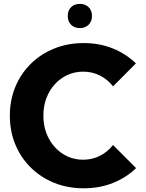

<svg xmlns="http://www.w3.org/2000/svg" viewBox="-20 -973 768 1007"><path d="M693.8 -91.3Q642.6 -41.5 572.3 -13.4Q502 14.6 418.9 14.6Q335.4 14.6 264.6 -13.9Q193.8 -42.5 141.6 -94Q89.4 -145.5 60.5 -214.8Q31.7 -284.2 31.7 -366.2Q31.7 -448.2 60.5 -517.6Q89.4 -586.9 141.6 -638.4Q193.8 -689.9 264.6 -718.5Q335.4 -747.1 418.9 -747.1Q501.5 -747.1 571.3 -719Q641.1 -690.9 692.9 -640.6L572.8 -520Q544.9 -556.2 504.4 -576.7Q463.9 -597.2 416 -597.2Q371.6 -597.2 333.5 -579.6Q295.4 -562 267.1 -530.8Q238.8 -499.5 223.1 -457.5Q207.5 -415.5 207.5 -366.7Q207.5 -316.9 223.1 -275.1Q238.8 -233.4 267.1 -201.9Q295.4 -170.4 333.5 -152.8Q371.6 -135.3 416 -135.3Q463.9 -135.3 504.2 -155.8Q544.4 -176.3 572.8 -212.4ZM398.9 -825.7Q370.1 -825.7 352.8 -843.3Q335.4 -860.8 335.4 -889.2Q335.4 -918 352.8 -935.3Q370.1 -952.6 398.9 -952.6Q427.2 -952.6 444.8 -935.3Q462.4 -918 462.4 -889.2Q462.4 -860.8 444.8 -843.3Q427.2 -825.7 398.9 -825.7Z"/></svg>

Font: Kumbh Sans ExtraBold
Style: Regular
Weight: 800
Version: Version 1.005